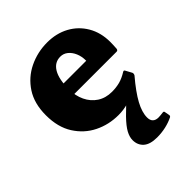

<svg xmlns="http://www.w3.org/2000/svg" viewBox="-209 -635 993 993"><g transform="rotate(-45 287.5 -138.0)"><path d="M360 237Q309 237 284.5 215Q260 193 260 157Q260 134 274 108Q288 82 323 46Q358 10 417 -42L443 -28Q412 -8 376 3Q340 14 301 14Q230 14 169.5 -16Q109 -46 71.5 -105Q34 -164 34 -251Q34 -337 72 -395Q110 -453 172 -483Q234 -513 305 -513Q372 -513 424.5 -484.5Q477 -456 507.5 -404Q538 -352 538 -283Q538 -274 537.5 -262.5Q537 -251 536 -235Q534 -225 525 -225H202V-303H409L381 -290Q381 -295 381 -298Q381 -301 381 -305Q381 -335 370.5 -359.5Q360 -384 342 -398.5Q324 -413 301 -413Q259 -413 236 -374.5Q213 -336 213 -262Q213 -215 231 -177Q249 -139 282.5 -117Q316 -95 362 -95Q393 -95 419.5 -102Q446 -109 475 -127Q484 -133 488 -123L506 -90Q509 -82 504 -73Q448 -7 422 41Q396 89 396 127Q396 148 407 158.5Q418 169 438 169Q447 169 454.5 168Q462 167 472 166Q480 165 481 172L486 199Q487 206 481 210Q455 223 424 230Q393 237 360 237Z"/></g></svg>

Font: Hahmlet ExtraBold
Style: Regular
Weight: 800
Designer: Minjoo Ham & Mark Frömberg
Foundry: hypertype
Version: Version 1.002